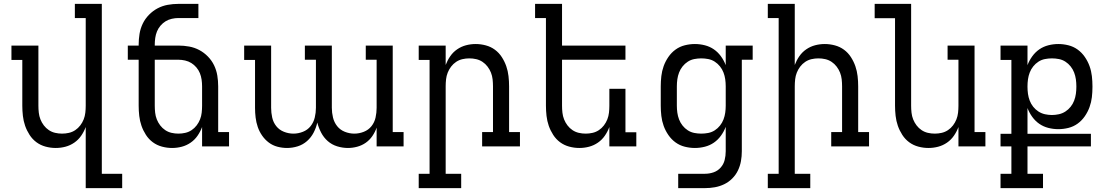

<svg xmlns="http://www.w3.org/2000/svg" viewBox="-20 -755 5740 990"><path d="M422 215V-100Q413 -76 398.5 -55Q384 -34 363 -19.5Q342 -5 317.5 1.5Q293 8 267 8Q241 8 215 1Q189 -6 168 -21.5Q147 -37 132.5 -59.5Q118 -82 109.5 -106.5Q101 -131 98 -157.5Q95 -184 95 -210V-446H39V-520H178V-210Q178 -192 180 -174Q182 -156 188.5 -139.5Q195 -123 206 -108.5Q217 -94 232 -84Q247 -74 264.5 -70Q282 -66 300 -66Q318 -66 335.5 -70Q353 -74 368 -84Q383 -94 394 -108.5Q405 -123 411.5 -139.5Q418 -156 420 -174Q422 -192 422 -210V-662H366V-735H505V141H610V215Z M867 8Q841 8 815 1Q789 -6 768 -21.5Q747 -37 732.5 -59.5Q718 -82 709.5 -106.5Q701 -131 698 -157.5Q695 -184 695 -210V-447H639V-520H695V-525Q695 -553 699.5 -580.5Q704 -608 716 -633Q728 -658 748 -678.5Q768 -699 792.5 -712Q817 -725 844.5 -730Q872 -735 900 -735H1003V-662H900Q883 -662 865.5 -658Q848 -654 833.5 -645Q819 -636 807.5 -622.5Q796 -609 789.5 -593Q783 -577 780.5 -559.5Q778 -542 778 -525V-520H900Q928 -520 955.5 -515Q983 -510 1007.5 -497Q1032 -484 1052 -463.5Q1072 -443 1084 -418Q1096 -393 1100.5 -365.5Q1105 -338 1105 -310V-74H1161V0H1022V-100Q1013 -76 998.5 -55Q984 -34 963 -19.5Q942 -5 917.5 1.5Q893 8 867 8ZM900 -66Q918 -66 935.5 -70Q953 -74 968 -84Q983 -94 994 -108.5Q1005 -123 1011.5 -139.5Q1018 -156 1020 -174Q1022 -192 1022 -210V-310Q1022 -327 1019.5 -344.5Q1017 -362 1010.5 -378Q1004 -394 992.5 -407.5Q981 -421 966.5 -430Q952 -439 934.5 -443Q917 -447 900 -447H778V-210Q778 -192 780 -174Q782 -156 788.5 -139.5Q795 -123 806 -108.5Q817 -94 832 -84Q847 -74 864.5 -70Q882 -66 900 -66Z M1460 8Q1435 8 1410.5 1.5Q1386 -5 1366 -20Q1346 -35 1331.5 -56Q1317 -77 1309 -100.5Q1301 -124 1298 -149Q1295 -174 1295 -199V-446H1239V-520H1378V-199Q1378 -174 1383.5 -149Q1389 -124 1404.5 -104.5Q1420 -85 1444 -75.5Q1468 -66 1493 -66Q1518 -66 1542 -75.5Q1566 -85 1581.5 -104.5Q1597 -124 1603 -149Q1609 -174 1609 -199V-447H1552V-520H1691V-199Q1691 -174 1697 -149Q1703 -124 1718.5 -104.5Q1734 -85 1758 -75.5Q1782 -66 1807 -66Q1832 -66 1856 -75.5Q1880 -85 1895.5 -104.5Q1911 -124 1916.5 -149Q1922 -174 1922 -199V-447H1866V-520H2005V-74H2061V0H1922V-97Q1914 -74 1900 -53.5Q1886 -33 1866 -19Q1846 -5 1822 1.5Q1798 8 1774 8Q1746 8 1718.5 -0.5Q1691 -9 1670 -27.5Q1649 -46 1636 -71Q1623 -96 1616 -123Q1610 -96 1597 -71Q1584 -46 1563 -27.5Q1542 -9 1515 -0.5Q1488 8 1460 8Z M2358 215H2139V141H2195V-446H2139V-520H2278V-420Q2287 -444 2301.5 -465Q2316 -486 2337 -500.5Q2358 -515 2382.5 -521.5Q2407 -528 2433 -528Q2459 -528 2485 -521Q2511 -514 2532 -498.5Q2553 -483 2567.5 -460.5Q2582 -438 2590.5 -413.5Q2599 -389 2602 -362.5Q2605 -336 2605 -310V-74H2661V0H2466V-74H2522V-310Q2522 -328 2520 -346Q2518 -364 2511.5 -380.5Q2505 -397 2494 -411.5Q2483 -426 2468 -436Q2453 -446 2435.5 -450Q2418 -454 2400 -454Q2382 -454 2364.5 -450Q2347 -446 2332 -436Q2317 -426 2306 -411.5Q2295 -397 2288.5 -380.5Q2282 -364 2280 -346Q2278 -328 2278 -310V141H2358Z M2967 8Q2941 8 2915 1Q2889 -6 2868 -21.5Q2847 -37 2832.5 -59.5Q2818 -82 2809.5 -106.5Q2801 -131 2798 -157.5Q2795 -184 2795 -210V-662H2739V-735H2878V-520H3205V-447H2878V-210Q2878 -192 2880 -174Q2882 -156 2888.5 -139.5Q2895 -123 2906 -108.5Q2917 -94 2932 -84Q2947 -74 2964.5 -70Q2982 -66 3000 -66Q3018 -66 3035.5 -70Q3053 -74 3068 -84Q3083 -94 3094 -108.5Q3105 -123 3111.5 -139.5Q3118 -156 3120 -174Q3122 -192 3122 -210V-297H3205V-73H3261V0H3122V-100Q3113 -76 3098.5 -55Q3084 -34 3063 -19.5Q3042 -5 3017.5 1.5Q2993 8 2967 8Z M3615 215H3477V141H3615Q3638 141 3659.5 133.5Q3681 126 3696 109Q3711 92 3716.5 70Q3722 48 3722 25V-101Q3713 -77 3697.5 -55.5Q3682 -34 3661 -19.5Q3640 -5 3614.5 1.5Q3589 8 3563 8Q3537 8 3511 1.5Q3485 -5 3463.5 -20.5Q3442 -36 3426.5 -58.5Q3411 -81 3402 -106Q3393 -131 3390 -157.5Q3387 -184 3387 -210V-310Q3387 -336 3390 -362.5Q3393 -389 3402 -414Q3411 -439 3426.5 -461.5Q3442 -484 3463.5 -499.5Q3485 -515 3511 -521.5Q3537 -528 3563 -528Q3589 -528 3614.5 -521.5Q3640 -515 3661 -500.5Q3682 -486 3697.5 -464.5Q3713 -443 3722 -419V-520H3861V-447H3805V25Q3805 51 3800.5 76Q3796 101 3785 124Q3774 147 3755.5 165.5Q3737 184 3714 195Q3691 206 3666 210.5Q3641 215 3615 215ZM3596 -66Q3614 -66 3632 -69.5Q3650 -73 3665.5 -83Q3681 -93 3692.5 -107.5Q3704 -122 3710.5 -139Q3717 -156 3719.5 -174Q3722 -192 3722 -210V-310Q3722 -328 3719.5 -346Q3717 -364 3710.5 -381Q3704 -398 3692.5 -412.5Q3681 -427 3665.5 -437Q3650 -447 3632 -450.5Q3614 -454 3596 -454Q3578 -454 3560 -450.5Q3542 -447 3526.5 -437Q3511 -427 3499.5 -412.5Q3488 -398 3481.5 -381Q3475 -364 3472.5 -346Q3470 -328 3470 -310V-210Q3470 -192 3472.5 -174Q3475 -156 3481.5 -139Q3488 -122 3499.5 -107.5Q3511 -93 3526.5 -83Q3542 -73 3560 -69.5Q3578 -66 3596 -66Z M4158 215H3939V141H3995V-662H3939V-735H4078V-420Q4087 -444 4101.5 -465Q4116 -486 4137 -500.5Q4158 -515 4182.5 -521.5Q4207 -528 4233 -528Q4259 -528 4285 -521Q4311 -514 4332 -498.5Q4353 -483 4367.5 -460.5Q4382 -438 4390.5 -413.5Q4399 -389 4402 -362.5Q4405 -336 4405 -310V-74H4461V0H4266V-74H4322V-310Q4322 -328 4320 -346Q4318 -364 4311.5 -380.5Q4305 -397 4294 -411.5Q4283 -426 4268 -436Q4253 -446 4235.5 -450Q4218 -454 4200 -454Q4182 -454 4164.5 -450Q4147 -446 4132 -436Q4117 -426 4106 -411.5Q4095 -397 4088.5 -380.5Q4082 -364 4080 -346Q4078 -328 4078 -310V141H4158Z M4767 8Q4741 8 4715 1Q4689 -6 4668 -21.5Q4647 -37 4632.5 -59.5Q4618 -82 4609.5 -106.5Q4601 -131 4598 -157.5Q4595 -184 4595 -210V-661H4490V-735H4678V-210Q4678 -192 4680 -174Q4682 -156 4688.5 -139.5Q4695 -123 4706 -108.5Q4717 -94 4732 -84Q4747 -74 4764.5 -70Q4782 -66 4800 -66Q4818 -66 4835.5 -70Q4853 -74 4868 -84Q4883 -94 4894 -108.5Q4905 -123 4911.5 -139.5Q4918 -156 4920 -174Q4922 -192 4922 -210V-447H4866V-520H5005V-74H5061V0H4922V-100Q4913 -76 4898.5 -55Q4884 -34 4863 -19.5Q4842 -5 4817.5 1.5Q4793 8 4767 8Z M5358 215H5139V141H5195V0H5139V-65H5195V-446H5139V-520H5278V-419Q5287 -443 5302.5 -464.5Q5318 -486 5339 -500.5Q5360 -515 5385.5 -521.5Q5411 -528 5437 -528Q5463 -528 5489 -521.5Q5515 -515 5536.5 -499.5Q5558 -484 5573.5 -461.5Q5589 -439 5598 -414Q5607 -389 5610 -362.5Q5613 -336 5613 -310V-307Q5613 -280 5610 -254Q5607 -228 5598 -203Q5589 -178 5573.5 -155.5Q5558 -133 5536.5 -117.5Q5515 -102 5489 -95.5Q5463 -89 5437 -89Q5411 -89 5385.5 -95.5Q5360 -102 5339 -116.5Q5318 -131 5302.5 -152.5Q5287 -174 5278 -198V-65H5605V0H5278V141H5358ZM5404 -162Q5422 -162 5440 -166Q5458 -170 5473.5 -180Q5489 -190 5500.5 -204.5Q5512 -219 5518.5 -236Q5525 -253 5527.5 -271Q5530 -289 5530 -307V-310Q5530 -328 5527.5 -346Q5525 -364 5518.5 -381Q5512 -398 5500.5 -412.5Q5489 -427 5473.5 -437Q5458 -447 5440 -450.5Q5422 -454 5404 -454Q5386 -454 5368 -450.5Q5350 -447 5334.5 -437Q5319 -427 5307.5 -412.5Q5296 -398 5289.5 -381Q5283 -364 5280.5 -346Q5278 -328 5278 -310V-307Q5278 -289 5280.5 -271Q5283 -253 5289.5 -236Q5296 -219 5307.5 -204.5Q5319 -190 5334.5 -180Q5350 -170 5368 -166Q5386 -162 5404 -162Z"/></svg>

Font: Iosevka Etoile
Style: Regular
Weight: 400
Designer: Belleve Invis
Foundry: Belleve Invis
Version: Version 33.2.4